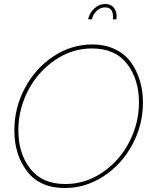

<svg xmlns="http://www.w3.org/2000/svg" viewBox="-20 -938 766 963"><path d="M508 -918Q536 -918 550.5 -900Q565 -882 565 -856Q565 -846 564 -841H546Q546 -843 546.5 -847Q547 -851 547 -853Q547 -901 507 -901Q483 -901 464.5 -883Q446 -865 441 -841H422Q428 -872 452.5 -895Q477 -918 508 -918ZM52 -284Q52 -398 105.5 -497.5Q159 -597 249 -656Q339 -715 443 -715Q508 -715 558 -690.5Q608 -666 637.5 -624.5Q667 -583 682 -532Q697 -481 697 -424Q697 -311 643.5 -212Q590 -113 499.5 -54Q409 5 305 5Q180 5 116 -78.5Q52 -162 52 -284ZM677 -424Q677 -540 617.5 -617.5Q558 -695 441 -695Q341 -695 255 -636Q169 -577 120.5 -483Q72 -389 72 -285Q72 -169 131.5 -92Q191 -15 308 -15Q409 -15 495 -74Q581 -133 629 -227Q677 -321 677 -424Z"/></svg>

Font: Raleway-v4020 Thin
Style: Italic
Weight: 250
Italic angle: -12°
Designer: Matt McInerney, Pablo Impallari, Rodrigo Fuenzalida
Foundry: Matt McInerney, Pablo Impallari, Rodrigo Fuenzalida
Version: Version 4.020;PS 004.020;hotconv 1.0.88;makeotf.lib2.5.64775